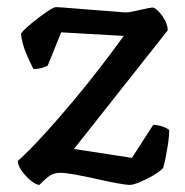

<svg xmlns="http://www.w3.org/2000/svg" viewBox="-20 -520 520 540"><path d="M91 0Q82 0 67.5 -11.5Q53 -23 41.5 -39Q30 -55 30 -67Q65 -99 105 -143Q145 -187 186 -236Q227 -285 263.5 -332.5Q300 -380 328 -419L152 -429L114 -335Q110 -333 99.5 -329.5Q89 -326 74 -326Q66 -341 54 -369Q42 -397 39 -425Q43 -432 56.5 -444Q70 -456 87 -469Q104 -482 118 -491Q132 -500 138 -500Q143 -500 161.5 -498.5Q180 -497 205 -495Q230 -493 256 -491Q282 -489 303 -487.5Q324 -486 333 -485Q342 -485 360 -489Q378 -493 394 -496.5Q410 -500 413 -498Q425 -492 438 -473Q451 -454 452 -435L188 -101L351 -76L411 -169Q427 -168 439 -163.5Q451 -159 456 -154Q456 -148 455 -136Q454 -124 451.5 -108.5Q449 -93 446 -77.5Q443 -62 439 -48Q429 -37 410 -26Q391 -15 372.5 -7.5Q354 0 346 0Q334 0 307.5 -5Q281 -10 250 -17Q219 -24 191.5 -29Q164 -34 149 -34Q134 -34 122 -27Q110 -20 91 0Z"/></svg>

Font: Texturina Medium 12pt Medium
Style: Regular
Weight: 500
Version: Version 1.002